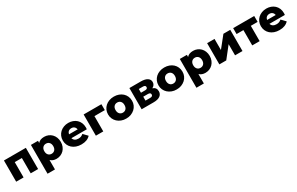

<svg xmlns="http://www.w3.org/2000/svg" viewBox="262 -2302 6572 4248"><g transform="rotate(-30 3548.0 -178.5)"><path d="M624 -542V0H435V-391H253V0H64V-542Z M1360 -271Q1360 -208 1339 -156Q1318 -104 1282 -67.5Q1246 -31 1197.5 -11Q1149 9 1094 9Q998 9 943 -48V194H753V-542H934V-488Q986 -551 1094 -551Q1149 -551 1197.5 -531Q1246 -511 1282 -474.5Q1318 -438 1339 -386Q1360 -334 1360 -271ZM1168 -271Q1168 -331 1136.5 -365.5Q1105 -400 1054 -400Q1003 -400 971.5 -365.5Q940 -331 940 -271Q940 -211 971.5 -176.5Q1003 -142 1054 -142Q1105 -142 1136.5 -176.5Q1168 -211 1168 -271Z M1997 -223H1603Q1615 -181 1649.5 -158.5Q1684 -136 1736 -136Q1775 -136 1803.5 -147Q1832 -158 1861 -183L1961 -79Q1882 9 1730 9Q1658 9 1599.5 -12Q1541 -33 1499.5 -70.5Q1458 -108 1435 -159.5Q1412 -211 1412 -272Q1412 -332 1434.5 -383.5Q1457 -435 1497 -472Q1537 -509 1591.5 -530Q1646 -551 1710 -551Q1771 -551 1824 -531.5Q1877 -512 1916 -476Q1955 -440 1977.5 -388Q2000 -336 2000 -270Q2000 -268 1997 -223ZM1600 -323H1822Q1814 -366 1785 -391Q1756 -416 1711 -416Q1666 -416 1637 -391Q1608 -366 1600 -323Z M2554 -391H2289V0H2100V-542H2554Z M2568 -272Q2568 -333 2591 -384Q2614 -435 2654.5 -472Q2695 -509 2751.5 -530Q2808 -551 2874 -551Q2941 -551 2997 -530.5Q3053 -510 3093.5 -473Q3134 -436 3157 -384.5Q3180 -333 3180 -272Q3181 -212 3158 -160Q3135 -108 3093.5 -70.5Q3052 -33 2996 -11.5Q2940 10 2874 9Q2809 10 2752.5 -11.5Q2696 -33 2655 -70.5Q2614 -108 2590.5 -160Q2567 -212 2568 -272ZM2988 -272Q2988 -332 2956.5 -366Q2925 -400 2874 -400Q2823 -400 2791.5 -366Q2760 -332 2760 -272Q2760 -211 2791.5 -176.5Q2823 -142 2874 -142Q2925 -142 2956.5 -176.5Q2988 -211 2988 -272Z M3799 -156Q3799 -83 3742 -41.5Q3685 0 3574 0H3269V-542H3560Q3666 -542 3724.5 -505Q3783 -468 3783 -401Q3783 -362 3763 -332Q3743 -302 3706 -284Q3799 -253 3799 -156ZM3439 -324H3543Q3609 -324 3609 -373Q3609 -420 3543 -420H3439ZM3626 -173Q3626 -223 3559 -223H3439V-123H3557Q3626 -123 3626 -173Z M3856 -272Q3856 -333 3879 -384Q3902 -435 3942.5 -472Q3983 -509 4039.5 -530Q4096 -551 4162 -551Q4229 -551 4285 -530.5Q4341 -510 4381.5 -473Q4422 -436 4445 -384.5Q4468 -333 4468 -272Q4469 -212 4446 -160Q4423 -108 4381.5 -70.5Q4340 -33 4284 -11.5Q4228 10 4162 9Q4097 10 4040.5 -11.5Q3984 -33 3943 -70.5Q3902 -108 3878.5 -160Q3855 -212 3856 -272ZM4276 -272Q4276 -332 4244.5 -366Q4213 -400 4162 -400Q4111 -400 4079.5 -366Q4048 -332 4048 -272Q4048 -211 4079.5 -176.5Q4111 -142 4162 -142Q4213 -142 4244.5 -176.5Q4276 -211 4276 -272Z M5164 -271Q5164 -208 5143 -156Q5122 -104 5086 -67.5Q5050 -31 5001.5 -11Q4953 9 4898 9Q4802 9 4747 -48V194H4557V-542H4738V-488Q4790 -551 4898 -551Q4953 -551 5001.5 -531Q5050 -511 5086 -474.5Q5122 -438 5143 -386Q5164 -334 5164 -271ZM4972 -271Q4972 -331 4940.5 -365.5Q4909 -400 4858 -400Q4807 -400 4775.5 -365.5Q4744 -331 4744 -271Q4744 -211 4775.5 -176.5Q4807 -142 4858 -142Q4909 -142 4940.5 -176.5Q4972 -211 4972 -271Z M5255 -542H5444V-258L5671 -542H5846V0H5656V-285L5431 0H5255Z M6458 -391H6284V0H6095V-391H5920V-542H6458Z M7057 -223H6663Q6675 -181 6709.5 -158.5Q6744 -136 6796 -136Q6835 -136 6863.5 -147Q6892 -158 6921 -183L7021 -79Q6942 9 6790 9Q6718 9 6659.5 -12Q6601 -33 6559.5 -70.5Q6518 -108 6495 -159.5Q6472 -211 6472 -272Q6472 -332 6494.5 -383.5Q6517 -435 6557 -472Q6597 -509 6651.5 -530Q6706 -551 6770 -551Q6831 -551 6884 -531.5Q6937 -512 6976 -476Q7015 -440 7037.5 -388Q7060 -336 7060 -270Q7060 -268 7057 -223ZM6660 -323H6882Q6874 -366 6845 -391Q6816 -416 6771 -416Q6726 -416 6697 -391Q6668 -366 6660 -323Z"/></g></svg>

Font: CMG Sans ExtraBold
Style: Regular
Weight: 800
Designer: Julieta Ulanovsky
Foundry: Julieta Ulanovsky
Version: Version 7.200